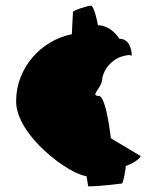

<svg xmlns="http://www.w3.org/2000/svg" viewBox="-20 -633 563 679"><path d="M37 -275C37 -153 225 -16 286 -10L292 26C336 26 411 16 411 16C416 16 425 -38 425 -46C465 -60 482 -82 476 -82L372 -144C372 -144 356 -294 329 -294C296 -294 342 -322 342 -357C348 -392 380 -426 414 -434C440 -442 446 -436 446 -436C446 -436 447 -496 402 -496C402 -496 376 -542 326 -544C326 -552 312 -613 302 -613C292 -613 238 -597 238 -590L234 -512C124 -490 37 -392 37 -275Z"/></svg>

Font: Ampere
Style: Regular
Weight: 400
Version: Version 1